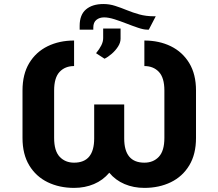

<svg xmlns="http://www.w3.org/2000/svg" viewBox="-20 -910 1069 940"><path d="M342.7 -711.6V-586.6Q298.7 -586.6 271.8 -558.1Q245 -529.5 245 -467V-234.7Q245 -171.2 272.2 -142.4Q299.4 -113.6 342.7 -113.6Q441.1 -113.6 441.1 -232.2V-398.4H588.1V-232.2Q588.1 -113.6 686.8 -113.6Q730.8 -113.6 757.8 -142.6Q784.8 -171.5 784.8 -234.7V-467Q784.8 -529.5 757.8 -558.1Q730.8 -586.6 686.8 -586.6V-711.6Q759.2 -711.6 816.4 -683.6Q873.6 -655.5 906.6 -601Q939.6 -546.5 939.6 -467V-234.7Q939.6 -154.8 906.6 -100.3Q873.6 -45.8 816.4 -17.9Q759.2 9.9 686.8 9.9Q633.9 9.9 589.7 -8.9Q545.5 -27.7 514.9 -64.3Q484.4 -27.7 440 -8.9Q395.6 9.9 342.7 9.9Q270.6 9.9 213.4 -17.9Q156.2 -45.8 123.2 -100.3Q90.2 -154.8 90.2 -234.7V-467Q90.2 -546.5 123 -601Q155.9 -655.5 213.1 -683.6Q270.2 -711.6 342.7 -711.6ZM733.7 -830.3H742.5L708.5 -764.9H699.9Q682.9 -764.9 656.1 -774Q629.3 -783 598.9 -794.9Q568.5 -806.8 539.8 -815.9Q511 -824.9 489.7 -824.9Q467 -824.9 451.9 -812.7Q436.8 -800.4 436.8 -775.2V-764.9H370V-783.7Q370 -837.7 401.1 -864Q432.2 -890.3 486.5 -890.3Q516 -890.3 544 -881.2Q572.1 -872.2 601 -860.3Q630 -848.4 662.6 -839.3Q695.3 -830.3 733.7 -830.3ZM491.8 -622.5 450.3 -649.5Q467 -669.7 476 -687.9Q485.1 -706 485.1 -723.4V-770.2H570.3V-720.5Q570.3 -701.3 557.9 -682Q545.5 -662.6 527.3 -646.8Q509.2 -631 491.8 -622.5Z"/></svg>

Font: Inter UI
Style: Bold
Weight: 700
Designer: Rasmus Andersson
Foundry: rsms
Version: 3.2;8d6f07862